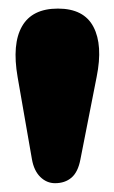

<svg xmlns="http://www.w3.org/2000/svg" viewBox="-20 -806 260 436"><path d="M105 -390Q86 -390 71.5 -404.2Q57 -418.5 52.5 -444.5L20 -631Q7 -706 30 -746.2Q53 -786.5 111.5 -786.5Q170.5 -786.5 192.2 -745Q214 -703.5 199.5 -631.5L162.5 -443.5Q157 -415 142.2 -402.5Q127.5 -390 105 -390Z"/></svg>

Font: Fraunces 9pt SuperSoft Black
Style: Regular
Weight: 900
Version: Version 1.000;[b76b70a41]